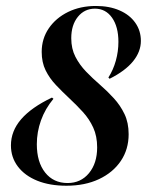

<svg xmlns="http://www.w3.org/2000/svg" viewBox="-20 -602 500 634"><path d="M199.2 11.3Q144.4 11.3 103.2 -5.2Q62.1 -21.8 39.1 -52Q16.1 -82.3 16.1 -121.8Q16.1 -169.4 50 -208.5Q83.9 -247.6 151.6 -279.8L156.5 -275.8Q129 -242.7 115.3 -204.4Q101.6 -166.1 101.6 -125.8Q101.6 -66.9 129 -32.3Q156.5 2.4 203.2 2.4Q246.8 2.4 273.8 -30.2Q300.8 -62.9 300.8 -115.3Q300.8 -152.4 287.9 -180.6Q275 -208.9 253.6 -232.3Q232.3 -255.6 209.3 -277Q186.3 -298.4 164.9 -321Q143.5 -343.5 130.6 -369.8Q117.7 -396 117.7 -430.6Q117.7 -474.2 141.1 -508.5Q164.5 -542.7 204.8 -562.5Q245.2 -582.3 296.8 -582.3Q341.1 -582.3 374.6 -567.7Q408.1 -553.2 426.6 -527Q445.2 -500.8 445.2 -466.9Q445.2 -431.5 419.4 -399.6Q393.5 -367.7 341.9 -341.9L337.9 -346Q354 -371 362.5 -401.6Q371 -432.3 371 -463.7Q371 -513.7 350 -543.5Q329 -573.4 293.5 -573.4Q258.9 -573.4 237.1 -546.4Q215.3 -519.4 215.3 -475.8Q215.3 -441.1 229 -414.5Q242.7 -387.9 264.1 -365.7Q285.5 -343.5 310.1 -322.2Q334.7 -300.8 356 -277.4Q377.4 -254 391.1 -225.4Q404.8 -196.8 404.8 -158.9Q404.8 -108.9 379 -70.6Q353.2 -32.3 306.9 -10.5Q260.5 11.3 199.2 11.3Z"/></svg>

Font: Playfair 144pt
Style: Bold Italic
Weight: 700
Italic angle: -15.6°
Designer: Claus Eggers Sørensen
Foundry: Claus Eggers Sørensen
Version: Version 2.203